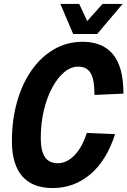

<svg xmlns="http://www.w3.org/2000/svg" viewBox="-20 -938 646 974"><path d="M247.2 16Q144.8 16 92.6 -44.2Q40.4 -104.4 40.4 -221.6Q40.4 -329.2 66.4 -421.2Q92.4 -513.2 140.2 -581.4Q188 -649.6 253.8 -687.8Q319.6 -726 399.2 -726Q501 -726 553.6 -662Q606.2 -598 606.2 -463L459.2 -456.4Q459.2 -535.2 439.5 -567.6Q419.8 -600 377 -600Q340.2 -600 306.3 -572.1Q272.4 -544.2 245.4 -494.5Q218.4 -444.8 202.6 -378.8Q186.8 -312.8 186.8 -236.4Q186.8 -173.2 207.6 -141.6Q228.4 -110 273.4 -110Q318 -110 357.1 -149.4Q396.2 -188.8 420.4 -263.6L563.8 -257.4Q521 -123.8 438.2 -53.9Q355.4 16 247.2 16ZM602.2 -918.2 472.8 -765.4H351.2L286.2 -918.2H381.8L430.4 -814H407.2L500.2 -918.2Z"/></svg>

Font: Geist Mono
Style: Italic
Weight: 400
Italic angle: -12°
Monospace: yes
Designer: Basement.studio, Andrés Briganti, Mateo Zaragoza
Foundry: Basement.studio, Vercel, Andrés Briganti, Guido Ferreyra, Mateo Zaragoza
Version: Version 1.500